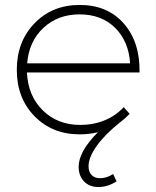

<svg xmlns="http://www.w3.org/2000/svg" viewBox="-20 -542 629 776"><path d="M301.8 -522Q415 -522 480.7 -446.5Q546.4 -371.1 543.9 -249H88.9Q93.3 -154.3 153.1 -95.7Q212.9 -37.1 304.2 -37.1Q357.4 -37.1 402.8 -55.7Q448.2 -74.2 480 -108.9L503.9 -82Q487.3 -64 466.8 -48.8Q406.2 -1 372.1 46.1Q337.9 93.3 337.9 129.9Q337.9 153.3 350.6 165.8Q363.3 178.2 383.8 178.2Q412.6 178.2 437 161.1L451.2 190.9Q415.5 213.9 377.9 213.9Q341.8 213.9 319.8 191.4Q297.9 168.9 297.9 131.8Q297.9 70.3 376 -7.8Q341.8 1 301.8 1Q191.4 1 119.6 -72.3Q47.9 -145.5 47.9 -259.8Q47.9 -374 119.6 -448Q191.4 -522 301.8 -522ZM89.8 -286.1H505.9Q500 -375.5 445.1 -429.7Q390.1 -483.9 301.8 -483.9Q213.9 -483.9 155.5 -429.4Q97.2 -375 89.8 -286.1Z"/></svg>

Font: Montserrat-Arabic ExtraLight
Style: Regular
Weight: 275
Designer: Mohamed Gaber
Foundry: Kief Type Foundry
Version: Version 5.008;PS 005.008;hotconv 1.0.88;makeotf.lib2.5.64775